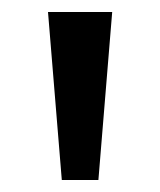

<svg xmlns="http://www.w3.org/2000/svg" viewBox="-20 -725 266 320"><path d="M83 -425 60 -705H167L144 -425Z"/></svg>

Font: Nunito Sans 12pt ExtraLight 12pt Medium
Style: Regular
Weight: 500
Version: Version 3.101;gftools[0.9.27]